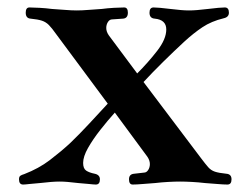

<svg xmlns="http://www.w3.org/2000/svg" viewBox="-20 -489 675 515"><path d="M31 -8Q31 -15 34.5 -17.5Q38 -20 45 -22Q84 -37 113.5 -59.5Q143 -82 168 -105Q192 -128 219 -157Q246 -186 269 -211L131 -397Q119 -414 111 -422Q103 -430 92.5 -433.5Q82 -437 62 -439Q49 -440 49 -455Q49 -469 59 -469Q69 -469 86.5 -468Q104 -467 119 -465Q136 -464 154 -462.5Q172 -461 186 -461Q200 -461 218 -462.5Q236 -464 253 -465Q268 -467 285.5 -468Q303 -469 313 -469Q323 -469 323 -455Q323 -440 310 -439L281 -437Q274 -437 269.5 -430Q265 -423 265 -414Q265 -404 272 -394L348 -292Q377 -321 401.5 -352.5Q426 -384 426 -410Q426 -436 395 -439Q381 -440 381 -455Q381 -469 392 -469Q397 -469 409.5 -468Q422 -467 437 -465Q454 -463 465.5 -462Q477 -461 487 -461Q497 -461 509 -462Q521 -463 538 -465Q553 -467 565.5 -468Q578 -469 583 -469Q594 -469 594 -455Q594 -443 580 -440Q547 -432 523 -416Q499 -400 474 -377Q447 -352 418 -323.5Q389 -295 365 -269L519 -65Q531 -49 538.5 -40.5Q546 -32 556.5 -28.5Q567 -25 587 -23Q601 -22 601 -8Q601 6 590 6Q580 6 562.5 4.5Q545 3 530 2Q513 0 495 -1Q477 -2 463 -2Q449 -2 431 -1Q413 0 396 2Q381 3 363.5 4.5Q346 6 336 6Q326 6 326 -8Q326 -22 340 -23L366 -26Q373 -26 377.5 -33Q382 -40 382 -49Q382 -59 375 -69L288 -187Q269 -166 249 -140.5Q229 -115 216 -92Q203 -69 203 -52Q203 -37 211 -31.5Q219 -26 234 -23Q248 -20 248 -8Q248 6 237 6Q232 6 218.5 4.5Q205 3 190 2Q173 0 161.5 -1Q150 -2 140 -2Q130 -2 117 -1Q104 0 87 2Q72 3 59.5 4.5Q47 6 42 6Q31 6 31 -8Z"/></svg>

Font: Monomakh
Style: Regular
Weight: 400
Version: Version 1.200; ttfautohint (v1.8.4.7-5d5b)